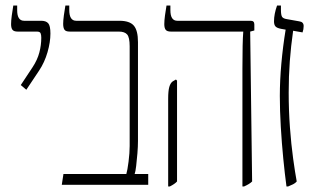

<svg xmlns="http://www.w3.org/2000/svg" viewBox="-20 -667 1136 693"><path d="M75 -343 55 -360 98 -425Q115 -451 122 -477.5Q129 -504 129 -531Q129 -541 126.5 -547Q124 -553 113 -553H44Q30 -553 25 -559.5Q20 -566 20 -580Q20 -592 22.5 -611Q25 -630 28 -647H42V-630Q42 -592 67 -592H129Q146 -592 154 -583Q162 -574 162 -546Q162 -515 151.5 -478.5Q141 -442 121 -412Z M203 0 209 -39H436Q440 -52 444 -83.5Q448 -115 448 -140V-500Q448 -532 439 -542.5Q430 -553 409 -553H232Q217 -553 212.5 -560Q208 -567 208 -581Q208 -592 210.5 -611.5Q213 -631 216 -647H230V-631Q230 -592 255 -592H411Q448 -592 463 -574.5Q478 -557 478 -515V-158Q478 -138 476 -113.5Q474 -89 471.5 -68Q469 -47 466 -39H515V0Z M855 6V-420Q855 -516 858 -552V-553H597Q583 -553 578 -559.5Q573 -566 573 -580Q573 -592 575.5 -611.5Q578 -631 581 -647H595V-630Q595 -592 620 -592H885Q898 -592 898 -579V-557L883 -553L890 -12Q885 -7 877.5 -2.5Q870 2 861 6ZM587 6V-310Q587 -339 591 -353Q595 -367 603 -373L615 -380L619 -376V-12Q611 -3 593 6Z M1014 6Q1008 -38 1002.5 -94Q997 -150 993.5 -209Q990 -268 990 -321Q990 -376 995.5 -437.5Q1001 -499 1011 -560L994 -563Q979 -566 974 -572Q969 -578 969 -590Q969 -616 980 -647H994V-632Q994 -613 998 -606.5Q1002 -600 1015 -598L1060 -590Q1076 -588 1076 -573Q1076 -561 1072 -550L1038 -556Q1030 -500 1026 -446Q1022 -392 1022 -333Q1022 -268 1026.5 -207Q1031 -146 1038 -95Q1045 -44 1051 -12Q1046 -6 1038 -2Q1030 2 1020 6Z"/></svg>

Font: Noto Serif Hebrew ExtraCondensed ExtraLight
Style: Regular
Weight: 200
Width: 2
Designer: Monotype Design Team
Foundry: Monotype Imaging Inc.
Version: Version 2.004; ttfautohint (v1.8.4.7-5d5b)